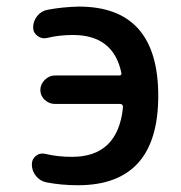

<svg xmlns="http://www.w3.org/2000/svg" viewBox="-20 -547 540 574"><path d="M195.3 -78.1Q333 -78.1 347.7 -226.6Q347.7 -235.4 339.8 -236.3H143.6Q127 -236.3 113.8 -248.5Q100.6 -260.7 100.6 -277.8Q100.6 -294.9 113.8 -308.1Q127 -321.3 143.6 -321.3H335.9Q344.7 -321.3 342.8 -329.1Q319.3 -442.4 198.2 -442.4Q157.2 -442.4 121.1 -433.6Q105.5 -429.7 92.3 -439.5Q79.1 -449.2 79.1 -464.8Q79.1 -483.4 90.8 -498.5Q102.5 -513.7 121.1 -517.6Q168 -526.4 215.8 -527.3Q453.1 -527.3 453.1 -260.3Q453.1 6.8 212.9 6.8Q163.1 6.8 118.2 -2Q99.6 -5.9 87.4 -21Q75.2 -36.1 75.2 -55.7Q75.2 -71.3 87.4 -81.1Q99.6 -90.8 116.2 -86.9Q152.3 -78.1 195.3 -78.1Z"/></svg>

Font: Rounded Mgen+ 2m medium
Style: Regular
Weight: 500
Designer: [Source Han Sans]
Ryoko NISHIZUKA  (kana & ideographs); Paul D. Hunt (Latin, Greek & Cyrillic); Wenlong ZHANG  (bopomofo
Version: Version 1.059.20150602